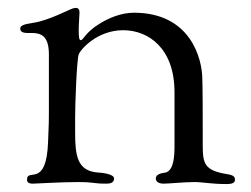

<svg xmlns="http://www.w3.org/2000/svg" viewBox="-20 -462 631 483"><path d="M31 -390C31 -383 36 -379 50 -379H60C83 -379 103 -372 103 -325V-181C103 -152 103 -162 101 -106C97 13 48 -41 48 -10C48 -4 51 0 63 0C72 0 132 -4 175 -4C221 -4 211 0 248 0C257 0 267 -2 267 -13C267 -25 232 -28 226 -28C174 -32 169 -71 169 -129V-167C169 -200 173 -311 178 -325C182 -337 224 -386 290 -386C353 -386 419 -341 419 -230V-95C419 -68 417 -34 397 -28C395 -27 372 -27 372 -13C372 -5 379 0 392 0C404 0 444 -4 469 -4C491 -4 510 1 551 1C561 1 571 -1 571 -9C571 -17 569 -21 551 -24C494 -33 490 -51 490 -97V-119C490 -262 489 -245 489 -262C489 -315 459 -430 317 -430C285 -430 254 -417 230 -402C194 -380 190 -361 183 -361C179 -361 178 -369 178 -387C178 -403 180 -423 180 -430C180 -437 178 -442 171 -442H169C159 -442 124 -420 80 -408C58 -402 31 -403 31 -390Z"/></svg>

Font: OFL Sorts Mill Goudy
Style: Regular
Weight: 500
Version: Version 003.000